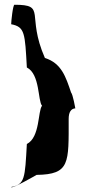

<svg xmlns="http://www.w3.org/2000/svg" viewBox="-20 -740 380 808"><path d="M27 47C27 58 134 -4 134 -4C275 -6 269 -54 269 -240C269 -268 279 -283 297 -284C297 -284 287 -342 279 -351C257 -416 239 -474 169 -496C89 -678 178 -720 41 -720C34 -720 27 -648 27 -638C85 -627 85 -600 93 -456C149 -428 139 -314 157 -295C139 -274 149 -162 93 -134C85 10 85 36 27 47Z"/></svg>

Font: Ampere
Style: SCUltCnd
Weight: 400
Version: Version 1